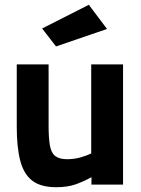

<svg xmlns="http://www.w3.org/2000/svg" viewBox="-20 -771 589 802"><path d="M215 11Q150 11 114.5 -16.5Q79 -44 64.5 -100Q50 -156 50 -241V-502H183V-247Q183 -194 188.5 -163Q194 -132 211 -119Q228 -106 260 -106Q291 -106 318 -114Q345 -122 361 -130V-502H494V0H362V-31Q328 -12 294.5 -0.5Q261 11 215 11ZM214 -577 156 -652 351 -751 427 -650Z"/></svg>

Font: Cairo Play
Style: Bold
Weight: 700
Version: Version 3.119